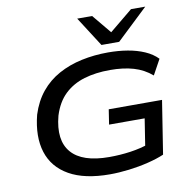

<svg xmlns="http://www.w3.org/2000/svg" viewBox="-99 -1045 1157 1153"><g transform="rotate(-10 479.5 -468.5)"><path d="M479 9Q325 9 231.5 -44Q138 -97 107.5 -193.5Q77 -290 110 -420Q135 -499 181 -555Q227 -611 291 -646Q355 -681 432 -697.5Q509 -714 593 -714Q657 -714 713 -704.5Q769 -695 815 -675Q861 -655 892 -623L841 -530Q792 -572 730 -590Q668 -608 587 -608Q499 -608 429 -587Q359 -566 309.5 -519Q260 -472 235 -392Q197 -247 263 -170.5Q329 -94 493 -94Q559 -94 622.5 -103Q686 -112 742 -132L712 -94L742 -286H525L539 -377H864L813 -52Q771 -34 714 -20Q657 -6 595.5 1.5Q534 9 479 9ZM563 -765 447 -946H538L634 -830L775 -946H862L671 -765Z"/></g></svg>

Font: Nunito Sans 7pt Expanded SemiBold
Style: Italic
Weight: 600
Width: 7
Italic angle: -9°
Designer: Vernon Adams
Foundry: Vernon Adams
Version: Version 3.101;gftools[0.9.27]